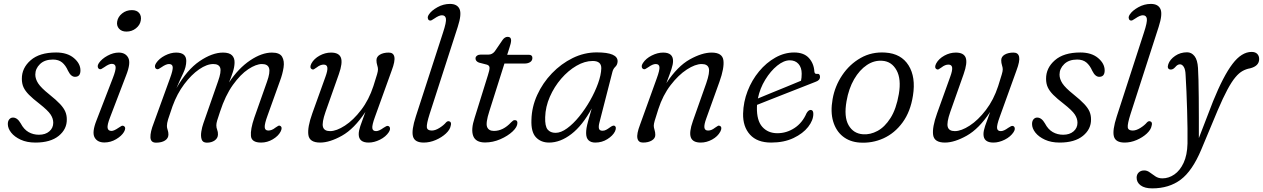

<svg xmlns="http://www.w3.org/2000/svg" viewBox="-20 -738 6618 1006"><path d="M184 -32Q218 -32 238.5 -49.8Q259 -67.5 259 -95Q259 -117 245 -138.2Q231 -159.5 186.5 -194.5Q152 -221 132 -241.2Q112 -261.5 103.2 -280.8Q94.5 -300 94.5 -325Q94 -381.5 140.5 -422.2Q187 -463 274 -463Q332.5 -463 367 -434Q401.5 -405 401.5 -369Q401.5 -335.5 373 -335.5Q363 -335.5 354 -342.8Q345 -350 336.5 -367Q324 -395.5 305.5 -410.8Q287 -426 257.5 -426Q214 -426 189.5 -402.2Q165 -378.5 165 -347Q165 -324.5 180 -301.2Q195 -278 237.5 -244Q275 -214 294.8 -192.8Q314.5 -171.5 322.2 -153Q330 -134.5 330 -113Q331 -61.5 287.8 -26.2Q244.5 9 165.5 9Q121 9 88.5 -6Q56 -21 38.5 -43.2Q21 -65.5 21 -88Q21 -104 28.8 -113Q36.5 -122 48 -122Q71 -122 88.5 -91.5Q105 -60 129.5 -46Q154 -32 184 -32Z M642.5 -572.5Q617 -572.5 603.5 -588Q590 -603.5 594 -625.5Q598 -650 619.8 -667.5Q641.5 -685 671 -685Q697 -685 709.5 -669.5Q722 -654 717.5 -630Q713.5 -606.5 692.2 -589.5Q671 -572.5 642.5 -572.5ZM557 -124Q541 -83 543.8 -67.5Q546.5 -52 564.5 -52Q577.5 -52 602 -69Q610 -74.5 616.2 -77.8Q622.5 -81 629 -77.5Q642.5 -69 629.5 -46.5Q617 -25.5 588.2 -8.5Q559.5 8.5 527 8.5Q490 8.5 475.5 -18.2Q461 -45 485.5 -107L571 -328.5Q587.5 -370.5 585.8 -387Q584 -403.5 565.5 -403.5Q551 -403.5 526.5 -386Q518.5 -380.5 511.8 -377Q505 -373.5 499 -377Q493 -380.5 492.2 -389.2Q491.5 -398 498 -407.5Q513.5 -430 543.5 -446.2Q573.5 -462.5 602 -462.5Q637.5 -462.5 652 -435.2Q666.5 -408 641 -343.5Z M1045.5 -91.5 1122.5 -312Q1140.5 -362.5 1133.8 -382.5Q1127 -402.5 1097.5 -402.5Q1064 -402.5 1023.5 -374.8Q983 -347 945.5 -297.2Q908 -247.5 884 -181.5Q867 -133.5 860.8 -112.8Q854.5 -92 854.5 -78Q854.5 -68.5 858.5 -57.2Q862.5 -46 862.5 -33.5Q862.5 -13.5 844.8 -2Q827 9.5 797.5 9.5Q769.5 9.5 768.2 -18.2Q767 -46 785.5 -93L871 -328.5Q886.5 -370.5 885 -386.5Q883.5 -402.5 865.5 -402.5Q850 -402.5 826.5 -386Q819 -380.5 812 -377Q805 -373.5 799 -377Q792.5 -380.5 792 -389.2Q791.5 -398 798 -407.5Q814 -431.5 844.2 -447Q874.5 -462.5 903 -462.5Q956 -462.5 956 -418.5Q956 -387.5 939.2 -353Q922.5 -318.5 904.5 -276Q959.5 -372.5 1025.8 -417.5Q1092 -462.5 1148.5 -462.5Q1181.5 -462.5 1195.8 -448Q1210 -433.5 1209 -408.5Q1208.5 -386.5 1200 -360.2Q1191.5 -334 1180 -306Q1229.5 -380.5 1290.5 -421.5Q1351.5 -462.5 1405 -462.5Q1445.5 -462.5 1458.2 -440.5Q1471 -418.5 1465.8 -384.2Q1460.5 -350 1447 -314L1382 -133Q1366 -89.5 1367 -71.8Q1368 -54 1386 -54Q1393.5 -54 1403 -57.2Q1412.5 -60.5 1423.5 -69.5Q1431.5 -75 1437.2 -78.2Q1443 -81.5 1449 -78Q1461.5 -70 1450 -48Q1438 -25 1409.2 -8Q1380.5 9 1348 9Q1298 9 1294.8 -25.5Q1291.5 -60 1312.5 -121.5L1379 -310Q1396.5 -359 1389.8 -380.8Q1383 -402.5 1352.5 -402.5Q1322 -402.5 1281 -375.5Q1240 -348.5 1200.2 -293Q1160.5 -237.5 1133 -153Q1122.5 -122 1118 -107Q1113.5 -92 1113.5 -81.5Q1113.5 -69 1118 -57.8Q1122.5 -46.5 1122 -33Q1121.5 -14 1105 -2.2Q1088.5 9.5 1064 9.5Q1042 9.5 1036.5 -7.8Q1031 -25 1034.8 -48.5Q1038.5 -72 1045.5 -91.5Z M2016.5 -77Q2023 -73.5 2023.5 -64.8Q2024 -56 2017.5 -46Q2001.5 -21.5 1971 -6.2Q1940.5 9 1911.5 9Q1859.5 9 1859.5 -35Q1859.5 -52.5 1868 -77.8Q1876.5 -103 1894.5 -151.5Q1836 -63 1771.8 -27Q1707.5 9 1657.5 9Q1601.5 9 1595.8 -30.8Q1590 -70.5 1616.5 -144.5L1685 -335Q1697.5 -369 1695.2 -384.2Q1693 -399.5 1676 -399.5Q1667.5 -399.5 1658.8 -396.2Q1650 -393 1638.5 -384Q1630.5 -378.5 1625 -375.2Q1619.5 -372 1613 -376Q1600.5 -384 1612 -406Q1625.5 -430.5 1654.5 -446.5Q1683.5 -462.5 1714.5 -462.5Q1756 -462.5 1766.2 -435.8Q1776.5 -409 1755.5 -349.5L1685.5 -151.5Q1666 -95.5 1672.2 -73.2Q1678.5 -51 1709.5 -51Q1743 -51 1787.2 -79.8Q1831.5 -108.5 1872.2 -161.8Q1913 -215 1936.5 -287Q1951 -333 1955.8 -349Q1960.5 -365 1960.5 -375Q1960.5 -384 1956.5 -396.2Q1952.5 -408.5 1952.5 -422.5Q1952.5 -441 1970.8 -451.8Q1989 -462.5 2017 -462.5Q2041.5 -462.5 2046.2 -440.2Q2051 -418 2032.5 -369L1944.5 -125Q1929 -82.5 1930.8 -66.8Q1932.5 -51 1950.5 -51Q1966 -51 1989 -68Q1997.5 -73.5 2004 -76.8Q2010.5 -80 2016.5 -77Z M2378.5 -597.5 2231 -140.5Q2214.5 -88.5 2216.5 -71.2Q2218.5 -54 2242.5 -54Q2260.5 -54 2282.2 -67.5Q2304 -81 2317 -96.5Q2325 -105 2333.5 -102.5Q2347.5 -98.5 2341.5 -79Q2338 -58.5 2316.2 -38.2Q2294.5 -18 2263.2 -4.5Q2232 9 2200 9Q2153 9 2144 -22.8Q2135 -54.5 2159 -128.5L2301 -566.5Q2319.5 -622.5 2316.5 -640.2Q2313.5 -658 2295.5 -658Q2280.5 -658 2256 -641Q2249 -636 2241.8 -632.2Q2234.5 -628.5 2228 -632Q2223 -634.5 2221.5 -643Q2220 -651.5 2227.5 -662.5Q2240.5 -682.5 2271.8 -700Q2303 -717.5 2337.5 -717.5Q2375.5 -717.5 2387.8 -690.8Q2400 -664 2378.5 -597.5Z M2532 -399 2489.5 -410Q2471.5 -417 2471.5 -432Q2471.5 -440.5 2479.2 -446.2Q2487 -452 2498.5 -452H2540Q2559 -452 2572.5 -469L2613.5 -529Q2625 -545 2640 -545Q2658 -545 2658 -526.5Q2658 -519 2655.5 -509Q2653 -499 2649 -487L2637.5 -451H2750.5Q2769.5 -451 2769.5 -434.5Q2769.5 -420.5 2758 -412.8Q2746.5 -405 2727 -405H2623L2544 -155.5Q2524 -93.5 2532.2 -72.8Q2540.5 -52 2568 -52Q2616.5 -52 2658 -97Q2665.5 -104.5 2669 -106.5Q2672.5 -108.5 2678 -108.5Q2691 -108.5 2691 -94Q2691 -73 2665.8 -49.2Q2640.5 -25.5 2601.5 -8.5Q2562.5 8.5 2521.5 8.5Q2472.5 8.5 2459.5 -25.5Q2446.5 -59.5 2467 -121L2536.5 -344Q2545 -370 2545 -382.2Q2545 -394.5 2532 -399Z M3121 -97Q3115.5 -76.5 3118.2 -64.8Q3121 -53 3137 -53Q3147 -53 3156 -57.8Q3165 -62.5 3175 -70Q3192.5 -83 3200 -79Q3212.5 -71.5 3202 -49Q3191 -27 3162.5 -9Q3134 9 3099 9Q3076.5 9 3063.8 -3Q3051 -15 3051 -41Q3051 -53 3053.2 -67.2Q3055.5 -81.5 3062 -105.2Q3068.5 -129 3080.5 -170Q3032 -80.5 2974 -35.8Q2916 9 2857 9Q2814 9 2788 -18.8Q2762 -46.5 2764.5 -110Q2766 -177.5 2794.8 -240.5Q2823.5 -303.5 2871.8 -353.8Q2920 -404 2980.5 -433.8Q3041 -463.5 3106.5 -463.5Q3218 -463.5 3216 -415.5Q3215 -398.5 3204 -388Q3193 -377.5 3189 -362ZM2836.5 -124Q2835 -77 2849.2 -59.5Q2863.5 -42 2891 -42Q2919 -42 2951.2 -65.5Q2983.5 -89 3014.8 -127.5Q3046 -166 3071.8 -211.2Q3097.5 -256.5 3113.5 -300.8Q3129.5 -345 3130.5 -379.5Q3131.5 -418.5 3085.5 -418.5Q3043.5 -418.5 3000.2 -393.2Q2957 -368 2920.5 -325.8Q2884 -283.5 2861 -231Q2838 -178.5 2836.5 -124Z M3349.5 -377Q3343 -380.5 3342.5 -389.2Q3342 -398 3348.5 -407.5Q3364.5 -432 3395 -447.2Q3425.5 -462.5 3454.5 -462.5Q3506.5 -462.5 3506.5 -418.5Q3506.5 -401 3498.2 -376Q3490 -351 3471.5 -302.5Q3530 -391 3594.2 -426.8Q3658.5 -462.5 3708.5 -462.5Q3764.5 -462.5 3770.2 -422.8Q3776 -383 3749.5 -309L3681 -118.5Q3668.5 -84.5 3670.8 -69.2Q3673 -54 3690 -54Q3698.5 -54 3707.2 -57.2Q3716 -60.5 3727.5 -69.5Q3735.5 -75 3741 -78.2Q3746.5 -81.5 3753 -78Q3765.5 -70 3754 -48Q3740.5 -23 3711.5 -7Q3682.5 9 3651.5 9Q3610 9 3599.8 -17.8Q3589.5 -44.5 3610.5 -104L3680.5 -302Q3700 -358.5 3693.8 -380.5Q3687.5 -402.5 3656.5 -402.5Q3623 -402.5 3578.8 -373.8Q3534.5 -345 3493.8 -292Q3453 -239 3429.5 -166.5Q3415 -121 3410.2 -104.8Q3405.5 -88.5 3405.5 -79Q3405.5 -70 3409.5 -57.5Q3413.5 -45 3413.5 -31Q3413.5 -13 3395.2 -2Q3377 9 3349 9Q3324.5 9 3319.8 -13.5Q3315 -36 3333.5 -84.5L3421.5 -328.5Q3437 -371 3435.2 -386.8Q3433.5 -402.5 3415.5 -402.5Q3400 -402.5 3377 -386Q3368.5 -380 3362 -376.8Q3355.5 -373.5 3349.5 -377Z M4241.5 -141.5Q4241.5 -108 4214.5 -73.2Q4187.5 -38.5 4137.8 -14.8Q4088 9 4020.5 9Q3947.5 9 3909.8 -32.5Q3872 -74 3873.5 -143Q3875 -204 3897.2 -261.2Q3919.5 -318.5 3957.2 -364Q3995 -409.5 4042.5 -436.2Q4090 -463 4141 -463Q4192 -463 4218.2 -434.2Q4244.5 -405.5 4247 -362.5Q4248.5 -349.5 4260 -351Q4276.5 -353.5 4276.5 -335Q4276.5 -317 4252.5 -309Q4220 -296 4177.5 -279.5Q4135 -263 4090.8 -245.5Q4046.5 -228 4008.2 -213Q3970 -198 3946.5 -188.5Q3946 -182.5 3946 -176Q3944.5 -106.5 3974.2 -73.2Q4004 -40 4053 -40Q4101 -40 4142.5 -67Q4184 -94 4206 -145Q4216 -162 4227.5 -162Q4241.5 -162 4241.5 -141.5ZM4118 -422Q4087 -422 4052.2 -394Q4017.5 -366 3989.5 -320.2Q3961.5 -274.5 3951 -222Q3978.5 -233.5 4018.2 -249.8Q4058 -266 4100.2 -283.2Q4142.5 -300.5 4177 -315Q4180.5 -330 4180.5 -352Q4180.5 -384 4163.8 -403Q4147 -422 4118 -422Z M4619.5 -462.5Q4702 -457 4740.5 -395.5Q4779 -334 4763.5 -237Q4750.5 -153 4709.2 -96.5Q4668 -40 4609 -13.2Q4550 13.5 4484 9Q4432.5 5.5 4396.5 -23Q4360.5 -51.5 4345.5 -101.5Q4330.5 -151.5 4342.5 -219Q4354.5 -287 4393 -344.2Q4431.5 -401.5 4489.8 -434.5Q4548 -467.5 4619.5 -462.5ZM4501.5 -34.5Q4539.5 -31.5 4577.8 -52Q4616 -72.5 4646 -119.8Q4676 -167 4689.5 -245Q4703 -324 4677.5 -370Q4652 -416 4603.5 -419.5Q4560.5 -423 4522 -397.2Q4483.5 -371.5 4455.2 -322.8Q4427 -274 4415.5 -208Q4401 -126 4426.2 -82Q4451.5 -38 4501.5 -34.5Z M5290 -77Q5296.5 -73.5 5297 -64.8Q5297.5 -56 5291 -46Q5275 -21.5 5244.5 -6.2Q5214 9 5185 9Q5133 9 5133 -35Q5133 -52.5 5141.5 -77.8Q5150 -103 5168 -151.5Q5109.5 -63 5045.2 -27Q4981 9 4931 9Q4875 9 4869.2 -30.8Q4863.5 -70.5 4890 -144.5L4958.5 -335Q4971 -369 4968.8 -384.2Q4966.5 -399.5 4949.5 -399.5Q4941 -399.5 4932.2 -396.2Q4923.5 -393 4912 -384Q4904 -378.5 4898.5 -375.2Q4893 -372 4886.5 -376Q4874 -384 4885.5 -406Q4899 -430.5 4928 -446.5Q4957 -462.5 4988 -462.5Q5029.5 -462.5 5039.8 -435.8Q5050 -409 5029 -349.5L4959 -151.5Q4939.5 -95.5 4945.8 -73.2Q4952 -51 4983 -51Q5016.5 -51 5060.8 -79.8Q5105 -108.5 5145.8 -161.8Q5186.5 -215 5210 -287Q5224.5 -333 5229.2 -349Q5234 -365 5234 -375Q5234 -384 5230 -396.2Q5226 -408.5 5226 -422.5Q5226 -441 5244.2 -451.8Q5262.5 -462.5 5290.5 -462.5Q5315 -462.5 5319.8 -440.2Q5324.5 -418 5306 -369L5218 -125Q5202.5 -82.5 5204.2 -66.8Q5206 -51 5224 -51Q5239.5 -51 5262.5 -68Q5271 -73.5 5277.5 -76.8Q5284 -80 5290 -77Z M5550.5 -32Q5584.5 -32 5605 -49.8Q5625.5 -67.5 5625.5 -95Q5625.5 -117 5611.5 -138.2Q5597.5 -159.5 5553 -194.5Q5518.5 -221 5498.5 -241.2Q5478.5 -261.5 5469.8 -280.8Q5461 -300 5461 -325Q5460.5 -381.5 5507 -422.2Q5553.5 -463 5640.5 -463Q5699 -463 5733.5 -434Q5768 -405 5768 -369Q5768 -335.5 5739.5 -335.5Q5729.5 -335.5 5720.5 -342.8Q5711.5 -350 5703 -367Q5690.5 -395.5 5672 -410.8Q5653.5 -426 5624 -426Q5580.5 -426 5556 -402.2Q5531.5 -378.5 5531.5 -347Q5531.5 -324.5 5546.5 -301.2Q5561.5 -278 5604 -244Q5641.5 -214 5661.2 -192.8Q5681 -171.5 5688.8 -153Q5696.5 -134.5 5696.5 -113Q5697.5 -61.5 5654.2 -26.2Q5611 9 5532 9Q5487.5 9 5455 -6Q5422.5 -21 5405 -43.2Q5387.5 -65.5 5387.5 -88Q5387.5 -104 5395.2 -113Q5403 -122 5414.5 -122Q5437.5 -122 5455 -91.5Q5471.5 -60 5496 -46Q5520.5 -32 5550.5 -32Z M6051 -597.5 5903.5 -140.5Q5887 -88.5 5889 -71.2Q5891 -54 5915 -54Q5933 -54 5954.8 -67.5Q5976.5 -81 5989.5 -96.5Q5997.5 -105 6006 -102.5Q6020 -98.5 6014 -79Q6010.5 -58.5 5988.8 -38.2Q5967 -18 5935.8 -4.5Q5904.5 9 5872.5 9Q5825.5 9 5816.5 -22.8Q5807.5 -54.5 5831.5 -128.5L5973.5 -566.5Q5992 -622.5 5989 -640.2Q5986 -658 5968 -658Q5953 -658 5928.5 -641Q5921.5 -636 5914.2 -632.2Q5907 -628.5 5900.5 -632Q5895.5 -634.5 5894 -643Q5892.5 -651.5 5900 -662.5Q5913 -682.5 5944.2 -700Q5975.5 -717.5 6010 -717.5Q6048 -717.5 6060.2 -690.8Q6072.5 -664 6051 -597.5Z M6336 -207.5Q6390 -340.5 6437.8 -403.2Q6485.5 -466 6538 -466Q6557 -466 6567.2 -455.8Q6577.5 -445.5 6577.5 -428.5Q6577.5 -392 6530 -380Q6509.5 -376.5 6490.8 -366.2Q6472 -356 6452.8 -333Q6433.5 -310 6411 -268.2Q6388.5 -226.5 6360 -159.5L6274.5 45Q6227.5 157.5 6166.5 203.2Q6105.5 249 6017 249Q5978 249 5956.8 233.5Q5935.5 218 5935.5 193Q5935.5 176.5 5946.2 165.8Q5957 155 5975.5 155Q5990.5 155 6004.2 165.2Q6018 175.5 6033.8 186Q6049.5 196.5 6070.5 196.5Q6103.5 196.5 6133 176.2Q6162.5 156 6181.5 115.5Q6200.5 75 6202 14Q6202.5 -18.5 6202 -64Q6201.5 -109.5 6200 -160Q6198.5 -210.5 6196.5 -259Q6194.5 -307.5 6192 -346Q6191 -374 6182.5 -387.5Q6174 -401 6162.5 -401Q6149.5 -401 6137.5 -386Q6130.5 -378 6123 -375.2Q6115.5 -372.5 6110 -374Q6093.5 -378 6101.5 -402Q6110 -426.5 6137.2 -445.2Q6164.5 -464 6200 -464Q6223 -464 6238.8 -444Q6254.5 -424 6257 -382Q6258.5 -361 6259.5 -320Q6260.5 -279 6261 -227Q6261.5 -175 6261.5 -119.5Q6261.5 -64 6261.5 -14.5Z"/></svg>

Font: Fraunces 9pt SuperSoft Light
Style: Italic
Weight: 300
Italic angle: -16°
Version: Version 1.000;[b76b70a41]